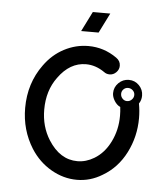

<svg xmlns="http://www.w3.org/2000/svg" viewBox="-48 -667 624 712"><g transform="rotate(5 264.0 -311.5)"><path d="M334 -624H269L232 -550H297ZM264 -497Q217 -497 174 -474.5Q131 -452 101 -410Q50 -340 50 -248Q50 -166 92 -99Q122 -52 168 -25.5Q214 1 264 1Q314 1 358 -26Q413 -58 443.5 -118Q474 -178 474 -247Q474 -274 469 -301Q478 -314 478 -331Q478 -353 462.5 -369Q447 -385 424.5 -385Q402 -385 386 -369Q370 -353 370 -331Q370 -317 379 -302.5Q388 -288 401 -282Q403 -266 403 -249Q403 -197 381 -152.5Q359 -108 322 -86Q292 -68 260 -68Q195 -68 152 -136Q121 -185 121 -248Q121 -319 158 -369Q201 -429 261 -429Q297 -429 330 -406Q339 -399 351 -399Q365 -399 375.5 -409.5Q386 -420 386 -434Q386 -452 370 -463Q322 -497 264 -497ZM407 -348Q414 -355 424 -355Q434 -355 441.5 -348Q449 -341 449 -331Q449 -321 441.5 -313.5Q434 -306 424 -306Q414 -306 407 -313.5Q400 -321 400 -331Q400 -341 407 -348Z"/></g></svg>

Font: Sakbunderan
Style: Regular
Weight: 400
Version: Version 1.00